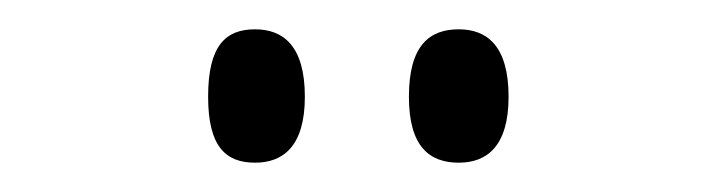

<svg xmlns="http://www.w3.org/2000/svg" viewBox="-20 -761 488 131"><path d="M293 -650C312 -650 327 -661 327 -695C327 -730 312 -741 293 -741C273 -741 259 -730 259 -695C259 -661 273 -650 293 -650ZM154 -650C173 -650 188 -661 188 -695C188 -730 173 -741 154 -741C134 -741 122 -730 122 -695C122 -661 134 -650 154 -650Z"/></svg>

Font: Noto Serif Devanagari ExtraCondensed Light
Style: Regular
Weight: 300
Width: 2
Designer: Universal Thirst, Indian Type Foundry and the Monotype Design Team
Foundry: Monotype Imaging Inc.
Version: Version 2.004